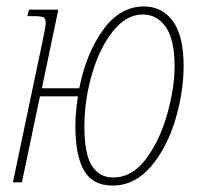

<svg xmlns="http://www.w3.org/2000/svg" viewBox="-20 -566 623 596"><path d="M214 -174Q214 -217 222 -267H104L48 0H20L110 -428Q122 -483 122 -495Q122 -509 114.5 -512.5Q107 -516 79 -516H65L70 -536H161L110 -292H226Q248 -402 300.5 -474Q353 -546 427 -546Q483 -546 516.5 -500.5Q550 -455 550 -361Q550 -280 524 -193.5Q498 -107 448 -48.5Q398 10 329 10Q268 10 241 -36.5Q214 -83 214 -174ZM522 -360Q522 -442 495 -481.5Q468 -521 423 -521Q372 -521 330.5 -469Q289 -417 265.5 -336Q242 -255 242 -174Q242 -87 265.5 -51Q289 -15 331 -15Q390 -15 433 -72.5Q476 -130 499 -211.5Q522 -293 522 -360Z"/></svg>

Font: Noto Serif CondThin
Style: Italic
Weight: 250
Width: 3
Italic angle: -12°
Designer: Monotype Design Team
Foundry: Monotype Imaging Inc.
Version: Version 1.001